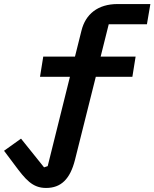

<svg xmlns="http://www.w3.org/2000/svg" viewBox="-99 -718 764 950"><path d="M129 212C203 212 248 168 272 73L375 -338H556L572 -438H399L439 -598H628L645 -698H483C385 -698 324 -648 304 -566L272 -438H115L99 -338H247L137 104L119 110L5 -32L-79 28L-28 96C27 170 61 212 129 212Z"/></svg>

Font: IBM Plex Mono SmBld
Style: Italic
Weight: 600
Italic angle: -9.5°
Monospace: yes
Designer: Mike Abbink, Paul van der Laan, Pieter van Rosmalen
Foundry: Bold Monday
Version: Version 2.004